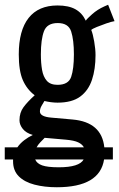

<svg xmlns="http://www.w3.org/2000/svg" viewBox="-35 -609 502 808"><path d="M-15 62V11H38Q50 -6 67 -19Q84 -32 103 -41Q75 -49 61 -66.5Q47 -84 47 -103Q47 -135 64 -158Q81 -181 111 -208Q78 -233 61 -272Q44 -311 44 -380Q44 -481 85.5 -533.5Q127 -586 207 -586Q254 -586 282.5 -570Q311 -554 326 -522Q331 -530 353 -549.5Q375 -569 404 -582L420 -589L447 -520Q434 -518 412.5 -510.5Q391 -503 372.5 -495.5Q354 -488 349 -483Q356 -466 361.5 -434Q367 -402 367 -377Q367 -318 352 -273Q337 -228 302.5 -202.5Q268 -177 207 -177Q194 -177 179 -179Q164 -181 152 -184Q146 -175 139.5 -163Q133 -151 133 -140Q133 -118 181 -114L271 -106Q393 -95 404 11H440V62H403Q385 179 204 179Q152 179 110 168Q68 157 44 133Q20 109 20 70Q20 65 20 62ZM207 -252Q253 -252 264.5 -285.5Q276 -319 276 -380Q276 -441 264.5 -476.5Q253 -512 208 -512Q163 -512 150 -477.5Q137 -443 137 -380Q137 -344 142 -315Q147 -286 162 -269Q177 -252 207 -252ZM153 -29Q143 -19 134 -9.5Q125 0 119 11H318Q311 -2 294 -10Q277 -18 244 -21ZM212 95Q299 95 317 62H113Q120 79 142.5 87Q165 95 212 95Z"/></svg>

Font: Oswald
Style: Regular
Weight: 400
Designer: Vernon Adams
Foundry: Vernon Adams
Version: Version 4.103; ttfautohint (v1.8.3)